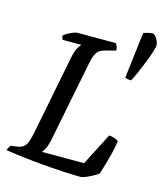

<svg xmlns="http://www.w3.org/2000/svg" viewBox="-129 -888 835 977"><g transform="rotate(15 288.5 -400.0)"><path d="M386 0Q355 0 313 -2Q271 -4 225 -7.5Q179 -11 134 -15.5Q89 -20 51 -25Q13 -30 -11 -34Q-9 -42 -4.5 -49.5Q0 -57 4 -61L34 -65Q57 -68 69.5 -78Q82 -88 89.5 -109Q97 -130 104 -166L183 -568Q191 -610 202.5 -628.5Q214 -647 218 -650H120Q117 -654 115 -659Q113 -664 113 -671Q120 -678 133.5 -685.5Q147 -693 161 -698.5Q175 -704 181 -704H385Q388 -700 392.5 -691Q397 -682 397 -668L348 -655Q331 -651 318.5 -644.5Q306 -638 296.5 -621.5Q287 -605 280 -569L195 -141Q189 -113 180.5 -96Q172 -79 165 -72H387L474 -241Q486 -241 500.5 -236.5Q515 -232 524 -224Q520 -194 511 -158Q502 -122 493 -91Q484 -60 477 -41Q466 -33 448.5 -23.5Q431 -14 414 -7Q397 0 386 0ZM509 -541Q496 -541 488.5 -543Q481 -545 477 -547L506 -789Q514 -793 528.5 -796.5Q543 -800 552 -800Q562 -800 570 -790Q578 -780 583 -767.5Q588 -755 588 -747Q588 -737 580 -711.5Q572 -686 559.5 -654Q547 -622 533.5 -591.5Q520 -561 509 -541Z"/></g></svg>

Font: Texturina Medium
Style: Italic
Weight: 500
Italic angle: -11°
Designer: Guillermo Torres Carreño
Foundry: Omnibus-Type
Version: Version 1.002